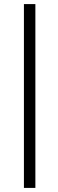

<svg xmlns="http://www.w3.org/2000/svg" viewBox="-20 -743 286 939"><path d="M97 176V-723H153V176Z"/></svg>

Font: Archivo SemiBold ExtraLight
Style: Italic
Weight: 250
Italic angle: -10°
Version: Version 2.001